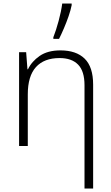

<svg xmlns="http://www.w3.org/2000/svg" viewBox="-20 -826 630 1086"><path d="M321.8 -541Q411.1 -541 459 -494.1Q506.8 -447.3 506.8 -347.2V240.2H458V-344.2Q458 -423.3 421.9 -460.4Q385.7 -497.6 316.9 -497.6Q229.5 -497.6 183.3 -446.5Q137.2 -395.5 137.2 -292.5V0H87.9V-530.8H127.9L135.3 -434.1H138.2Q159.2 -478.5 204.6 -509.8Q250 -541 321.8 -541ZM281.7 -606V-615.2Q296.9 -653.3 311.5 -707.3Q326.2 -761.2 332 -806.2H385.3V-796.4Q379.9 -769 368.2 -734.9Q356.4 -700.7 341.8 -666.5Q327.1 -632.3 314 -606Z"/></svg>

Font: Open Sans Light
Style: Regular
Weight: 300
Designer: Monotype Design Team
Foundry: Monotype Imaging Inc.
Version: Version 3.000; ttfautohint (v1.8.4)